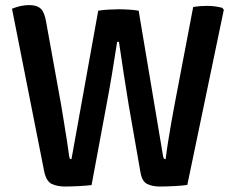

<svg xmlns="http://www.w3.org/2000/svg" viewBox="-20 -710 904 736"><path d="M26 -676.5Q41.5 -683 58.5 -686.8Q75.5 -690.5 91.5 -690.5Q122 -690.5 136.5 -676.5Q151 -662.5 157 -625L214.5 -307Q219 -279.5 225 -243Q231 -206.5 236.5 -171.2Q242 -136 245 -112Q246.5 -103 248.2 -101.5Q250 -100 254 -100L356.5 -669Q374 -672 395.8 -673.2Q417.5 -674.5 434 -674.5Q451.5 -674.5 473.5 -673.2Q495.5 -672 511.5 -669L605 -112Q606.5 -103.5 608.8 -101.8Q611 -100 615 -100Q618.5 -130 624.5 -167.5Q630.5 -205 637 -242.2Q643.5 -279.5 649 -308L720.5 -683Q733.5 -685.5 747.8 -686.5Q762 -687.5 774.5 -687.5Q788.5 -687.5 804 -685.5Q819.5 -683.5 832 -680L838 -672.5L698 -1Q676.5 2 645.8 3.5Q615 5 592 5Q564.5 5 544.2 -4.8Q524 -14.5 518 -52L473.5 -306.5Q465 -358 454.8 -424Q444.5 -490 436 -549.5H429Q420 -490 409 -424.5Q398 -359 388 -306.5L331 -0.5Q309 2 280.5 3.5Q252 5 229 5Q200 5 178.8 -4.8Q157.5 -14.5 149.5 -52.5Z"/></svg>

Font: Signika Medium
Style: Regular
Weight: 500
Designer: Anna Giedry
Foundry: Anna Giedry
Version: Version 2.000